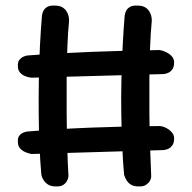

<svg xmlns="http://www.w3.org/2000/svg" viewBox="-20 -668 686 687"><path d="M475 -1Q459 -1 449 -7Q439 -13 433.5 -22Q428 -31 426 -37Q424 -43 424 -43Q420 -86 417.5 -142Q415 -198 414 -259.5Q413 -321 414.5 -383.5Q416 -446 419 -504.5Q422 -563 426 -611Q426 -611 427 -617Q428 -623 432 -630.5Q436 -638 445.5 -643.5Q455 -649 472 -648Q488 -648 498 -642.5Q508 -637 513.5 -628.5Q519 -620 521 -611.5Q523 -603 523 -597.5Q523 -592 523 -592Q519 -552 517 -498.5Q515 -445 514.5 -385Q514 -325 514.5 -263.5Q515 -202 517 -144.5Q519 -87 521 -38Q521 -38 520.5 -32.5Q520 -27 515.5 -19.5Q511 -12 501.5 -6Q492 0 475 -1ZM179 -1Q163 -1 153 -7Q143 -13 137 -22Q131 -31 129.5 -37Q128 -43 128 -43Q124 -86 121.5 -142Q119 -198 118.5 -259.5Q118 -321 119 -383.5Q120 -446 123 -504.5Q126 -563 130 -611Q130 -611 131 -617Q132 -623 136 -630.5Q140 -638 149.5 -643.5Q159 -649 175 -648Q192 -648 202 -642.5Q212 -637 217.5 -628.5Q223 -620 225 -611.5Q227 -603 227 -597.5Q227 -592 227 -592Q223 -552 221 -498.5Q219 -445 218.5 -385Q218 -325 218.5 -263.5Q219 -202 220.5 -144.5Q222 -87 225 -38Q225 -38 224 -32.5Q223 -27 219 -19.5Q215 -12 205.5 -6Q196 0 179 -1ZM93 -117Q93 -117 86 -118.5Q79 -120 69 -124.5Q59 -129 51.5 -137.5Q44 -146 44 -160Q43 -175 49 -182.5Q55 -190 63.5 -193.5Q72 -197 78.5 -197.5Q85 -198 85 -198Q191 -207 309 -211.5Q427 -216 550 -217Q550 -217 555.5 -216.5Q561 -216 568.5 -213Q576 -210 584 -204.5Q592 -199 597.5 -191Q603 -183 603 -172Q603 -157 597 -148.5Q591 -140 584 -136.5Q577 -133 571 -132Q565 -131 565 -131ZM93 -390Q93 -390 86 -391Q79 -392 69 -396Q59 -400 51.5 -408.5Q44 -417 44 -431Q43 -446 49 -453.5Q55 -461 63.5 -465Q72 -469 78.5 -469.5Q85 -470 85 -470Q191 -478 309 -482.5Q427 -487 550 -489Q550 -489 555.5 -488Q561 -487 568.5 -484Q576 -481 584 -476Q592 -471 597.5 -463Q603 -455 603 -444Q603 -429 597 -420.5Q591 -412 584 -408.5Q577 -405 571 -404Q565 -403 565 -403Z"/></svg>

Font: Sour Gummy
Style: Regular
Weight: 400
Designer: Stefie Justprince
Foundry: Eifetstype
Version: Version 1.000